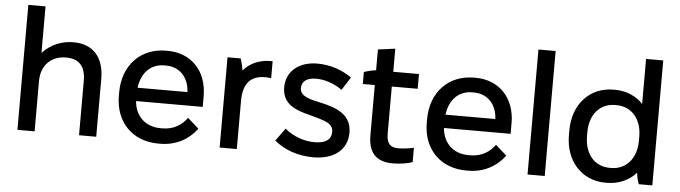

<svg xmlns="http://www.w3.org/2000/svg" viewBox="-46 -906 3905 1102"><g transform="rotate(5 1906.5 -355.5)"><path d="M78 0H177V-291C177 -380 234 -438 321 -438C395 -438 433 -397 433 -314V0H532V-333C532 -458 468 -529 355 -529C284 -529 221 -500 177 -452V-720H78Z M890 8H901C989 8 1063 -31 1112 -97L1048 -154C1019 -113 972 -81 906 -81H896C808 -81 749 -137 742 -224H1126V-286C1126 -430 1034 -527 898 -527H889C741 -527 641 -421 641 -265V-246C641 -94 741 8 890 8ZM744 -301C755 -388 808 -442 886 -442H896C973 -442 1027 -387 1031 -302V-301Z M1243 0H1342V-277C1342 -376 1383 -425 1468 -425C1479 -425 1494 -424 1503 -422V-520H1490C1426 -520 1372 -495 1335 -452C1332 -475 1325 -501 1319 -520H1243Z M1783 9C1902 9 1978 -51 1978 -150C1978 -259 1883 -288 1799 -307C1734 -321 1678 -333 1678 -381C1678 -420 1708 -442 1761 -442C1813 -442 1867 -422 1911 -391L1959 -466C1906 -504 1835 -529 1760 -529C1652 -529 1582 -467 1582 -377C1582 -277 1665 -250 1742 -231C1821 -208 1879 -200 1879 -145C1879 -101 1845 -78 1783 -78C1722 -78 1660 -100 1611 -141L1558 -68C1615 -19 1695 9 1783 9Z M2240 4C2274 4 2327 -2 2354 -14V-96C2333 -90 2288 -85 2265 -85C2221 -85 2197 -104 2197 -163V-435H2346V-520H2198V-653L2099 -640V-520C2077 -518 2050 -511 2030 -504V-435H2099V-144C2099 -43 2148 4 2240 4Z M2664 8H2675C2763 8 2837 -31 2886 -97L2822 -154C2793 -113 2746 -81 2680 -81H2670C2582 -81 2523 -137 2516 -224H2900V-286C2900 -430 2808 -527 2672 -527H2663C2515 -527 2415 -421 2415 -265V-246C2415 -94 2515 8 2664 8ZM2518 -301C2529 -388 2582 -442 2660 -442H2670C2747 -442 2801 -387 2805 -302V-301Z M3017 0H3116V-720H3017Z M3466 8H3474C3543 8 3602 -19 3643 -65C3645 -42 3651 -16 3658 0H3736V-720H3637V-461C3597 -503 3541 -528 3475 -528H3466C3329 -528 3234 -423 3234 -274V-246C3234 -97 3329 8 3466 8ZM3483 -79C3396 -79 3338 -147 3338 -248V-273C3338 -374 3396 -441 3483 -441H3491C3578 -441 3637 -374 3637 -273V-248C3637 -148 3579 -79 3491 -79Z"/></g></svg>

Font: Fixel Text Medium
Style: Regular
Weight: 500
Width: 4
Designer: AlfaBravo + MacPaw
Foundry: Kyrylo Tkachov, Marchela Mozhyna, Serhii Makarenko, Maria Weinstein, Zakhar Kryvoshyya
Version: Version 1.211